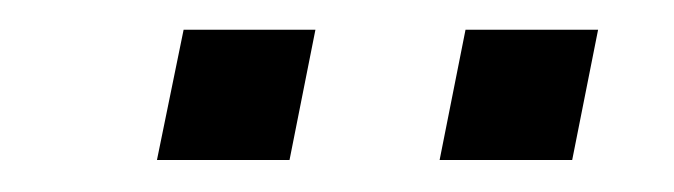

<svg xmlns="http://www.w3.org/2000/svg" viewBox="-20 -696 442 126"><path d="M83 -591 100.5 -676.5H187L170 -591ZM268.5 -591 285.5 -676.5H372.5L355.5 -591Z"/></svg>

Font: Cabin SemiCondensedSemiBold
Style: Italic
Weight: 600
Width: 4
Italic angle: -10°
Designer: Pablo Impallari
Foundry: Pablo Impallari. http://www.impallari.com Igino Marini. http://www.ikern.com
Version: Version 3.001